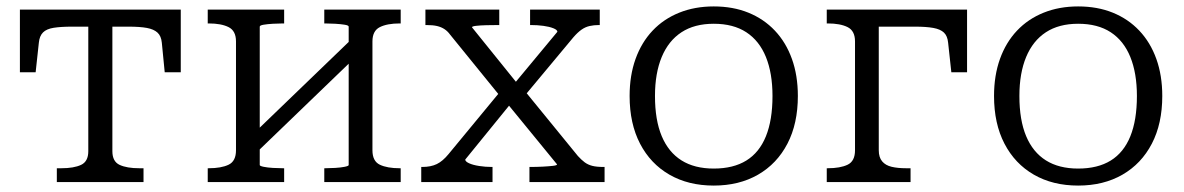

<svg xmlns="http://www.w3.org/2000/svg" viewBox="-20 -567 3688 598"><path d="M287 -484V-537H543V-342H493L484 -434Q482 -455 470.5 -465.5Q459 -476 437.5 -480Q416 -484 380 -484ZM298 -484H204Q170 -484 147.5 -480.5Q125 -477 114 -466Q103 -455 101 -434L91 -342H42V-537H298ZM330 -96Q330 -64 352.5 -53.5Q375 -43 414 -43H427V0H157V-43H171Q210 -43 232.5 -53.5Q255 -64 255 -96V-537H330Z M715 -99V-438Q715 -471 692 -482.5Q669 -494 630 -494H627V-537H865V-494H861Q847 -494 830 -493Q813 -492 801 -490Q789 -488 789 -484V-53Q789 -50 801 -47.5Q813 -45 830 -44Q847 -43 861 -43H865V0H627V-43H630Q669 -43 692 -54Q715 -65 715 -99ZM1066 -53V-484Q1066 -488 1053.5 -490Q1041 -492 1024 -493Q1007 -494 993 -494H990V-537H1228V-494H1225Q1186 -494 1163 -482.5Q1140 -471 1140 -438V-99Q1140 -65 1163 -54Q1186 -43 1225 -43H1228V0H990V-43H993Q1007 -43 1024 -44Q1041 -45 1053.5 -47.5Q1066 -50 1066 -53ZM779 -92 746 -128 1076 -446 1109 -410Z M1863 0H1629V-47H1631Q1651 -47 1670.5 -48Q1690 -49 1702.5 -50.5Q1715 -52 1715 -55L1553 -253L1546 -257L1382 -459Q1374 -470 1364 -476.5Q1354 -483 1341 -486Q1328 -489 1308 -489H1305V-537H1535V-489H1533Q1514 -489 1494.5 -488.5Q1475 -488 1462.5 -486.5Q1450 -485 1450 -482L1600 -296L1607 -293L1780 -81Q1791 -69 1801 -61.5Q1811 -54 1824.5 -50.5Q1838 -47 1860 -47H1863ZM1292 0V-47H1295Q1322 -47 1340.5 -56Q1359 -65 1377 -87L1538 -282L1577 -252L1429 -70Q1429 -64 1441 -58.5Q1453 -53 1472.5 -50Q1492 -47 1512 -47H1514V0ZM1611 -265 1574 -297 1716 -468Q1716 -474 1703.5 -479Q1691 -484 1672.5 -486.5Q1654 -489 1634 -489H1631V-537H1848V-489H1845Q1830 -489 1816.5 -486Q1803 -483 1791 -474.5Q1779 -466 1766 -451Z M2465 -268Q2465 -182 2432.5 -119.5Q2400 -57 2341 -23Q2282 11 2203 11Q2124 11 2065 -23Q2006 -57 1973.5 -119.5Q1941 -182 1941 -268Q1941 -332 1959.5 -383.5Q1978 -435 2012.5 -471.5Q2047 -508 2095.5 -527.5Q2144 -547 2203 -547Q2263 -547 2311 -527.5Q2359 -508 2393.5 -471.5Q2428 -435 2446.5 -383.5Q2465 -332 2465 -268ZM2020 -268Q2020 -193 2041 -143Q2062 -93 2102.5 -67.5Q2143 -42 2203 -42Q2264 -42 2304.5 -67Q2345 -92 2365.5 -142.5Q2386 -193 2386 -268Q2386 -339 2365.5 -389.5Q2345 -440 2304.5 -466.5Q2264 -493 2203 -493Q2143 -493 2102.5 -466.5Q2062 -440 2041 -389.5Q2020 -339 2020 -268Z M2643 -99V-438Q2643 -471 2620 -482.5Q2597 -494 2558 -494H2555V-537H2717V-99Q2717 -77 2727.5 -64.5Q2738 -52 2757 -47.5Q2776 -43 2802 -43H2816V0H2555V-43H2558Q2597 -43 2620 -54Q2643 -65 2643 -99ZM2670 -484V-537H2992V-342H2943L2933 -434Q2931 -455 2920 -465.5Q2909 -476 2887 -480Q2865 -484 2830 -484Z M3600 -268Q3600 -182 3567.5 -119.5Q3535 -57 3476 -23Q3417 11 3338 11Q3259 11 3200 -23Q3141 -57 3108.5 -119.5Q3076 -182 3076 -268Q3076 -332 3094.5 -383.5Q3113 -435 3147.5 -471.5Q3182 -508 3230.5 -527.5Q3279 -547 3338 -547Q3398 -547 3446 -527.5Q3494 -508 3528.5 -471.5Q3563 -435 3581.5 -383.5Q3600 -332 3600 -268ZM3155 -268Q3155 -193 3176 -143Q3197 -93 3237.5 -67.5Q3278 -42 3338 -42Q3399 -42 3439.5 -67Q3480 -92 3500.5 -142.5Q3521 -193 3521 -268Q3521 -339 3500.5 -389.5Q3480 -440 3439.5 -466.5Q3399 -493 3338 -493Q3278 -493 3237.5 -466.5Q3197 -440 3176 -389.5Q3155 -339 3155 -268Z"/></svg>

Font: Roboto Serif Light
Style: Regular
Weight: 300
Designer: Greg Gazdowicz
Foundry: Commercial Type
Version: Version 1.008